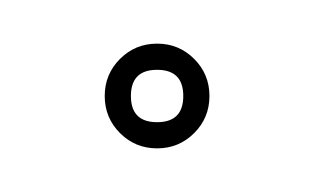

<svg xmlns="http://www.w3.org/2000/svg" viewBox="-20 -61 144 88"><path d="M64 -17Q64 -29 52 -29Q40 -29 40 -17Q40 -5 52 -5Q64 -5 64 -17ZM28 -17Q28 -27 35 -34Q42 -41 52 -41Q62 -41 69 -34Q76 -27 76 -17Q76 -7 69 0Q62 7 52 7Q42 7 35 0Q28 -7 28 -17Z"/></svg>

Font: FRB American Cursive Guidelines Arrows Thin
Style: Italic
Weight: 100
Italic angle: -25°
Version: Version 2.0;Modular Font Editor K font №1